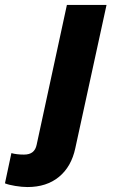

<svg xmlns="http://www.w3.org/2000/svg" viewBox="-152 -536 455 775"><path d="M-41 219Q-63 219 -90.5 214.5Q-118 210 -132 204L-106 82Q-85 88 -55 88Q-33 88 -20.5 78Q-8 68 -4 48L118 -516H278L152 62Q136 137 86 178Q36 219 -41 219Z"/></svg>

Font: Red Hat Text VF
Style: Italic
Weight: 400
Italic angle: -12°
Designer: Pentagram, MCKL
Foundry: Pentagram, MCKL
Version: Version 1.023